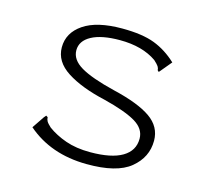

<svg xmlns="http://www.w3.org/2000/svg" viewBox="-76 -552 703 649"><g transform="rotate(15 275.0 -227.0)"><path d="M277 10Q152 9 69 -63L98 -106L104 -113L110 -109Q110 -102 113.5 -95.5Q117 -89 129 -78Q156 -58 193 -45Q230 -32 279 -32Q353 -32 391 -54.5Q429 -77 429 -119Q429 -154 392.5 -175.5Q356 -197 280 -216Q196 -235 145.5 -267.5Q95 -300 95 -350Q95 -401 141.5 -432.5Q188 -464 276 -464Q347 -464 390 -447.5Q433 -431 469 -397L439 -361L433 -354L428 -359Q428 -366 424 -372Q420 -378 408 -389Q358 -424 279 -424Q215 -424 180 -405Q145 -386 145 -353Q145 -320 183 -297.5Q221 -275 303 -255Q392 -234 435 -204Q478 -174 478 -125Q478 -67 430.5 -28Q383 11 277 10Z"/></g></svg>

Font: Inconsolata SemiExpanded Light
Style: Regular
Weight: 300
Width: 6
Monospace: yes
Designer: Raph Levien, Cyreal, Brenton Simpson
Foundry: Raph Levien, Cyreal, Google
Version: Version 3.001; ttfautohint (v1.8.2.53-6de2)